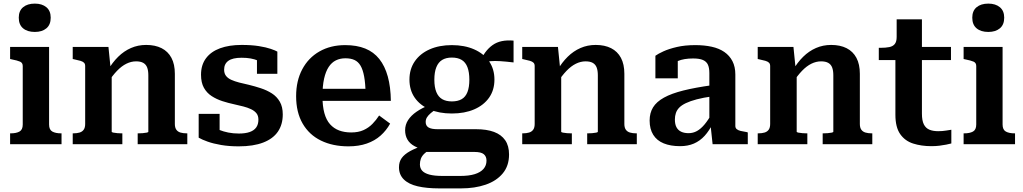

<svg xmlns="http://www.w3.org/2000/svg" viewBox="-20 -799 5671 1064"><path d="M173 -622Q132 -622 108 -642Q84 -662 84 -701Q84 -739 108 -759Q132 -779 173 -779Q213 -779 237 -759Q261 -739 261 -701Q261 -662 237 -642Q213 -622 173 -622ZM252 -539V-109Q252 -80 270 -70Q288 -60 319 -60H321V0H36V-60H39Q70 -60 88 -70Q106 -80 106 -109V-433Q106 -451 91 -457.5Q76 -464 45 -470L36 -472V-539Z M383 0V-60H386Q406 -60 421 -64.5Q436 -69 444 -80.5Q452 -92 452 -112V-433Q452 -445 445.5 -451.5Q439 -458 425.5 -462Q412 -466 392 -470L383 -472V-539H581L593 -420L599 -416V-69Q599 -66 608.5 -64Q618 -62 631 -61Q644 -60 654 -60H658V0ZM1018 0H743V-60H746Q757 -60 770.5 -61Q784 -62 793 -64Q802 -66 802 -69V-382Q802 -408 795.5 -425Q789 -442 774 -450.5Q759 -459 734 -459Q707 -459 680.5 -446Q654 -433 628.5 -406.5Q603 -380 577 -340L578 -410Q603 -453 635 -484.5Q667 -516 706 -533Q745 -550 790 -550Q840 -550 875.5 -532Q911 -514 930 -478.5Q949 -443 949 -390V-112Q949 -92 957 -80.5Q965 -69 980 -64.5Q995 -60 1015 -60H1018Z M1412 -136Q1412 -158 1401 -171.5Q1390 -185 1371 -194Q1352 -203 1328.5 -209Q1305 -215 1278 -221Q1245 -228 1212.5 -238.5Q1180 -249 1153 -266.5Q1126 -284 1110 -312.5Q1094 -341 1094 -385Q1094 -439 1121.5 -476Q1149 -513 1199.5 -531.5Q1250 -550 1319 -550Q1374 -550 1414.5 -543.5Q1455 -537 1481 -528Q1507 -519 1517 -513V-390H1404V-489Q1417 -490 1425 -486.5Q1433 -483 1436.5 -476.5Q1440 -470 1440.5 -462Q1441 -454 1439 -445Q1427 -456 1409 -463.5Q1391 -471 1369 -475Q1347 -479 1319 -479Q1269 -479 1245.5 -462Q1222 -445 1222 -413Q1222 -392 1232.5 -378.5Q1243 -365 1262 -356.5Q1281 -348 1306 -341.5Q1331 -335 1359 -329Q1392 -321 1425.5 -310Q1459 -299 1486.5 -281.5Q1514 -264 1530.5 -235.5Q1547 -207 1547 -165Q1547 -109 1520 -69.5Q1493 -30 1438.5 -9Q1384 12 1303 12Q1249 12 1205.5 4.5Q1162 -3 1131 -14Q1100 -25 1081 -36V-168H1197V-37Q1180 -44 1170 -53Q1160 -62 1156.5 -71Q1153 -80 1154.5 -87.5Q1156 -95 1162 -98Q1176 -87 1197 -78.5Q1218 -70 1245 -64.5Q1272 -59 1304 -59Q1340 -59 1364 -67.5Q1388 -76 1400 -93Q1412 -110 1412 -136Z M1767 -265Q1767 -211 1777.5 -172.5Q1788 -134 1809 -110.5Q1830 -87 1859.5 -76Q1889 -65 1926 -65Q1966 -65 1994.5 -78Q2023 -91 2044 -112.5Q2065 -134 2081 -159L2142 -114Q2121 -76 2089 -47.5Q2057 -19 2012.5 -3.5Q1968 12 1911 12Q1824 12 1758.5 -20Q1693 -52 1657 -114.5Q1621 -177 1621 -266Q1621 -351 1655 -415Q1689 -479 1750.5 -514Q1812 -549 1893 -549Q1957 -549 2004 -530Q2051 -511 2082 -472Q2113 -433 2129 -375Q2145 -317 2146 -240H1732V-307H2030L2006 -281Q2005 -337 1998 -375Q1991 -413 1978 -435Q1965 -457 1944.5 -466.5Q1924 -476 1894 -476Q1865 -476 1841.5 -464.5Q1818 -453 1801.5 -428Q1785 -403 1776 -363Q1767 -323 1767 -265Z M2826 -453Q2784 -458 2753 -460Q2722 -462 2698.5 -460Q2675 -458 2656 -452L2637 -450Q2651 -484 2669 -508.5Q2687 -533 2709.5 -549Q2732 -565 2760.5 -571Q2789 -577 2826 -574ZM2484 -170Q2413 -170 2360 -193Q2307 -216 2278 -258Q2249 -300 2249 -358Q2249 -416 2278.5 -459Q2308 -502 2361 -525.5Q2414 -549 2484 -549Q2554 -549 2607.5 -525.5Q2661 -502 2690.5 -459Q2720 -416 2720 -358Q2720 -300 2690.5 -258Q2661 -216 2608 -193Q2555 -170 2484 -170ZM2484 -237Q2517 -237 2538.5 -249.5Q2560 -262 2570.5 -289Q2581 -316 2581 -357Q2581 -399 2570.5 -426.5Q2560 -454 2538.5 -467Q2517 -480 2484 -480Q2452 -480 2430.5 -467Q2409 -454 2398 -426.5Q2387 -399 2387 -357Q2387 -316 2398 -289Q2409 -262 2430.5 -249.5Q2452 -237 2484 -237ZM2413 245Q2345 245 2295 233.5Q2245 222 2218 195.5Q2191 169 2191 128Q2191 98 2206 77Q2221 56 2252.5 38.5Q2284 21 2335 5L2367 26Q2344 40 2330.5 53.5Q2317 67 2312 81.5Q2307 96 2307 112Q2307 133 2319.5 147Q2332 161 2359.5 168.5Q2387 176 2433 176H2530Q2579 176 2611 166Q2643 156 2659.5 137Q2676 118 2676 91Q2676 68 2661 55.5Q2646 43 2609 43H2340L2344 35Q2305 26 2278 11.5Q2251 -3 2238 -25.5Q2225 -48 2225 -77Q2225 -108 2241.5 -133.5Q2258 -159 2288.5 -180Q2319 -201 2362 -218L2402 -197Q2381 -184 2367 -172Q2353 -160 2346 -148.5Q2339 -137 2339 -123Q2339 -102 2355 -92.5Q2371 -83 2405 -83H2618Q2677 -83 2717.5 -68Q2758 -53 2779.5 -22Q2801 9 2801 57Q2801 120 2766 162Q2731 204 2671 224.5Q2611 245 2535 245Z M2874 0V-60H2877Q2897 -60 2912 -64.5Q2927 -69 2935 -80.5Q2943 -92 2943 -112V-433Q2943 -445 2936.5 -451.5Q2930 -458 2916.5 -462Q2903 -466 2883 -470L2874 -472V-539H3072L3084 -420L3090 -416V-69Q3090 -66 3099.5 -64Q3109 -62 3122 -61Q3135 -60 3145 -60H3149V0ZM3509 0H3234V-60H3237Q3248 -60 3261.5 -61Q3275 -62 3284 -64Q3293 -66 3293 -69V-382Q3293 -408 3286.5 -425Q3280 -442 3265 -450.5Q3250 -459 3225 -459Q3198 -459 3171.5 -446Q3145 -433 3119.5 -406.5Q3094 -380 3068 -340L3069 -410Q3094 -453 3126 -484.5Q3158 -516 3197 -533Q3236 -550 3281 -550Q3331 -550 3366.5 -532Q3402 -514 3421 -478.5Q3440 -443 3440 -390V-112Q3440 -92 3448 -80.5Q3456 -69 3471 -64.5Q3486 -60 3506 -60H3509Z M3927 -327V-265Q3877 -258 3841 -248.5Q3805 -239 3781 -227.5Q3757 -216 3744 -202.5Q3731 -189 3725.5 -172.5Q3720 -156 3720 -137Q3720 -110 3729 -93.5Q3738 -77 3755 -69Q3772 -61 3796 -61Q3821 -61 3842.5 -73Q3864 -85 3884.5 -109.5Q3905 -134 3926 -172L3931 -117Q3911 -75 3885 -46.5Q3859 -18 3825.5 -3.5Q3792 11 3749 11Q3696 11 3658 -4.5Q3620 -20 3600 -52Q3580 -84 3580 -131Q3580 -173 3599 -204Q3618 -235 3659.5 -258Q3701 -281 3767 -297.5Q3833 -314 3927 -327ZM3929 0 3917 -112 3911 -113V-394Q3911 -423 3903 -440.5Q3895 -458 3875.5 -466.5Q3856 -475 3821 -475Q3770 -475 3737 -461Q3704 -447 3690 -431Q3685 -437 3686 -445.5Q3687 -454 3693 -461.5Q3699 -469 3710 -474.5Q3721 -480 3736 -481V-365H3612V-490Q3627 -501 3656.5 -514.5Q3686 -528 3730.5 -538.5Q3775 -549 3833 -549Q3883 -549 3924 -540Q3965 -531 3994 -511Q4023 -491 4039 -460Q4055 -429 4055 -386V-101Q4055 -90 4062.5 -83.5Q4070 -77 4084 -73.5Q4098 -70 4118 -67L4124 -65V0Z M4179 0V-60H4182Q4202 -60 4217 -64.5Q4232 -69 4240 -80.5Q4248 -92 4248 -112V-433Q4248 -445 4241.5 -451.5Q4235 -458 4221.5 -462Q4208 -466 4188 -470L4179 -472V-539H4377L4389 -420L4395 -416V-69Q4395 -66 4404.5 -64Q4414 -62 4427 -61Q4440 -60 4450 -60H4454V0ZM4814 0H4539V-60H4542Q4553 -60 4566.5 -61Q4580 -62 4589 -64Q4598 -66 4598 -69V-382Q4598 -408 4591.5 -425Q4585 -442 4570 -450.5Q4555 -459 4530 -459Q4503 -459 4476.5 -446Q4450 -433 4424.5 -406.5Q4399 -380 4373 -340L4374 -410Q4399 -453 4431 -484.5Q4463 -516 4502 -533Q4541 -550 4586 -550Q4636 -550 4671.5 -532Q4707 -514 4726 -478.5Q4745 -443 4745 -390V-112Q4745 -92 4753 -80.5Q4761 -69 4776 -64.5Q4791 -60 4811 -60H4814Z M4850 -466V-534H4859Q4888 -534 4908 -538Q4928 -542 4938.5 -555Q4949 -568 4949 -594L5040 -539H5250V-466ZM5089 -169Q5089 -131 5099.5 -110Q5110 -89 5130 -80.5Q5150 -72 5179 -72Q5203 -72 5223.5 -75.5Q5244 -79 5252 -80V-4Q5241 -1 5223.5 2.5Q5206 6 5185.5 8.5Q5165 11 5141 11Q5086 11 5040.5 -3.5Q4995 -18 4968.5 -56Q4942 -94 4942 -163V-522L4949 -530V-692H5089Z M5457 -622Q5416 -622 5392 -642Q5368 -662 5368 -701Q5368 -739 5392 -759Q5416 -779 5457 -779Q5497 -779 5521 -759Q5545 -739 5545 -701Q5545 -662 5521 -642Q5497 -622 5457 -622ZM5536 -539V-109Q5536 -80 5554 -70Q5572 -60 5603 -60H5605V0H5320V-60H5323Q5354 -60 5372 -70Q5390 -80 5390 -109V-433Q5390 -451 5375 -457.5Q5360 -464 5329 -470L5320 -472V-539Z"/></svg>

Font: Roboto Serif 20pt SemiBold
Style: Regular
Weight: 600
Version: Version 1.008